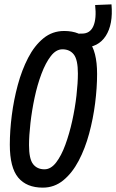

<svg xmlns="http://www.w3.org/2000/svg" viewBox="-20 -851 533 880"><path d="M176 9Q102 9 63.5 -37Q25 -83 25 -188Q25 -251 34 -322Q43 -393 61.5 -461.5Q80 -530 109 -586Q138 -642 179 -675.5Q220 -709 274 -709Q348 -709 386.5 -663Q425 -617 425 -512Q425 -449 416 -378Q407 -307 388.5 -238.5Q370 -170 340.5 -114Q311 -58 270 -24.5Q229 9 176 9ZM184 -75Q213 -75 237 -106Q261 -137 279.5 -187.5Q298 -238 311 -297Q324 -356 330.5 -413.5Q337 -471 337 -514Q337 -577 318.5 -601Q300 -625 266 -625Q237 -625 213 -594Q189 -563 170 -512.5Q151 -462 138.5 -403Q126 -344 119.5 -286.5Q113 -229 113 -186Q113 -123 131.5 -99Q150 -75 184 -75ZM346 -633 343 -697H356Q393 -697 408 -731.5Q423 -766 416 -828L491 -831Q499 -739 464.5 -686Q430 -633 361 -633Z"/></svg>

Font: Georama Condensed Medium
Style: Italic
Weight: 500
Width: 3
Italic angle: -9°
Designer: Jean-Baptiste Levee
Foundry: Production Type
Version: Version 1.000